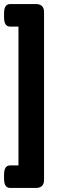

<svg xmlns="http://www.w3.org/2000/svg" viewBox="-28 -788 280 946"><path d="M149 -768Q189 -768 189 -728V98Q189 138 149 138H22Q-8 138 -8 93V72Q-8 27 22 27H63V-657H22Q-8 -657 -8 -702V-723Q-8 -768 22 -768Z"/></svg>

Font: Asap Condensed ExtraBold
Style: Regular
Weight: 800
Width: 3
Designer: Pablo Cosgaya
Foundry: Omnibus-Type
Version: Version 3.001; ttfautohint (v1.8.4.7-5d5b)